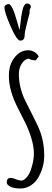

<svg xmlns="http://www.w3.org/2000/svg" viewBox="-20 -1056 295 1098"><path d="M5.4 0ZM156.7 -1015.1 149.4 -1000V-981.9L135.3 -927.2Q121.1 -872.6 121.1 -856Q121.1 -823.7 95.7 -823.7Q76.2 -823.7 40.8 -904.8Q5.4 -985.8 5.4 -1013.7Q5.4 -1021.5 12.7 -1027.1Q20 -1032.7 29.3 -1032.7Q50.3 -1032.7 78.6 -929.7L91.8 -883.8Q93.8 -894.5 96.2 -917.5Q98.6 -940.4 101.1 -958.5Q104 -976.6 107.9 -995.6Q116.7 -1036.1 135.7 -1036.1Q144.5 -1036.1 150.6 -1030.5Q156.7 -1024.9 156.7 -1015.1ZM18.6 -11.7Q18.6 -38.6 41 -38.6Q52.2 -38.6 70.6 -31Q88.9 -23.4 102.3 -23.4Q115.7 -23.4 131.3 -40.5Q147 -57.6 155.8 -83Q173.8 -134.8 173.8 -176.5Q173.8 -218.3 159.2 -266.1Q144.5 -314 123.5 -356Q102.5 -397.9 81.1 -439.9Q30.3 -540 30.8 -622.6Q30.3 -700.7 80.1 -745.1Q106.4 -768.6 142.1 -768.6Q160.2 -768.6 177.2 -758.5Q194.3 -748.5 201.2 -732.4L184.1 -710.9Q159.2 -710.9 145 -720.7Q126.5 -718.8 112.8 -703.1Q87.9 -674.3 87.9 -632.1Q87.9 -589.8 98.6 -549.8Q109.4 -509.8 125.5 -478Q141.6 -446.3 160.2 -409.2Q179.2 -372.1 195.3 -337.9Q232.9 -258.8 232.9 -167Q233.4 -102.5 200.2 -43Q184.6 -14.6 157.2 3.7Q129.9 22 96.2 22Q60.1 22 39.3 11.2Q18.6 0.5 18.6 -11.7Z"/></svg>

Font: Amatic
Style: Bold
Weight: 700
Width: 3
Version: Version 2.000; ttfautohint (v0.92-dirty) -l 8 -r 50 -G 50 -x